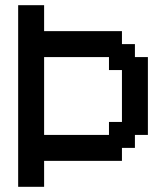

<svg xmlns="http://www.w3.org/2000/svg" viewBox="-20 -720 640 740"><path d="M450 -100V-150H500V-200H550V-500H500V-550H450V-600H150V-700H50V0H150V-100ZM150 -200V-500H400V-450H450V-250H400V-200Z"/></svg>

Font: Matrix Sans Video
Style: Regular
Weight: 400
Designer: Brad Neil
Version: Version 1.100